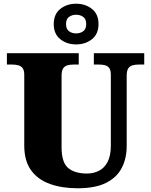

<svg xmlns="http://www.w3.org/2000/svg" viewBox="-20 -999 809 1029"><path d="M396 10Q313 10 248 -13Q183 -36 146.5 -86.5Q110 -137 110 -219V-597Q110 -622 101.5 -633.5Q93 -645 78.5 -649Q64 -653 46 -653H17V-714H402V-653H373Q356 -653 341.5 -649Q327 -645 318.5 -632.5Q310 -620 310 -593V-210Q310 -128 345.5 -98.5Q381 -69 446 -69Q481 -69 510 -83.5Q539 -98 556.5 -131Q574 -164 574 -219V-597Q574 -622 566 -633.5Q558 -645 544 -649Q530 -653 512 -653H483V-714H753V-653H723Q705 -653 690.5 -649Q676 -645 667.5 -632.5Q659 -620 659 -593V-217Q659 -150 632.5 -99Q606 -48 548.5 -19Q491 10 396 10ZM388 -761Q338 -761 303 -789Q268 -817 268 -870Q268 -923 303 -951Q338 -979 388 -979Q438 -979 473 -951Q508 -923 508 -870Q508 -817 473 -789Q438 -761 388 -761ZM388 -820Q410 -820 426 -831.5Q442 -843 442 -870Q442 -897 426 -908.5Q410 -920 388 -920Q366 -920 350 -908.5Q334 -897 334 -870Q334 -843 350 -831.5Q366 -820 388 -820Z"/></svg>

Font: Noto Serif Armenian Black
Style: Regular
Weight: 900
Version: Version 2.007